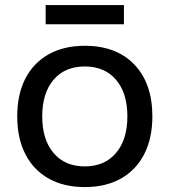

<svg xmlns="http://www.w3.org/2000/svg" viewBox="-20 -748 690 780"><path d="M324.5 12Q239 12 177.4 -22.8Q115.8 -57.5 82.9 -122Q50 -186.5 50 -275Q50 -364.5 82.9 -428.5Q115.8 -492.5 177.4 -527.2Q239 -562 324.6 -562Q453 -562 526 -485.5Q599 -409 599 -274.9Q599 -186.5 566 -122Q533 -57.5 471.5 -22.8Q410 12 324.5 12ZM324.5 -72Q405 -72 451.3 -126.6Q497.5 -181.1 497.5 -275.1Q497.5 -370 451.3 -424Q405 -478 324.5 -478Q243.6 -478 197.6 -423.9Q151.5 -369.8 151.5 -275Q151.5 -181 197.6 -126.5Q243.6 -72 324.5 -72ZM165.5 -649.5V-727.5H483.5V-649.5Z"/></svg>

Font: Azeret Mono Thin
Style: Regular
Weight: 100
Designer: Martin Vácha
Foundry: Displaay
Version: Version 1.002